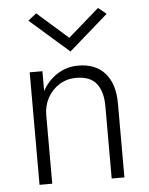

<svg xmlns="http://www.w3.org/2000/svg" viewBox="-51 -739 607 782"><g transform="rotate(-5 252.5 -348.5)"><path d="M131 -460H79V0H131ZM374 -296V0H426V-302Q426 -382 387.5 -426Q349 -470 278 -470Q230 -470 191.5 -445Q153 -420 130 -377.5Q107 -335 107 -280H131Q131 -319 148.5 -351Q166 -383 196.5 -402Q227 -421 266 -421Q323 -421 348.5 -388Q374 -355 374 -296ZM252 -586 126 -697 92 -670 252 -530 412 -670 379 -697Z"/></g></svg>

Font: Jost Light
Style: Regular
Weight: 300
Version: Version 3.710